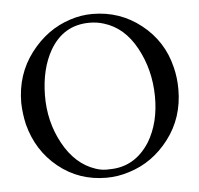

<svg xmlns="http://www.w3.org/2000/svg" viewBox="-44 -549 656 633"><g transform="rotate(-5 284.0 -233.0)"><path d="M272 -476Q186 -476 141 -399Q106 -338 105 -250.5Q104 -163 144 -90Q184 -17 250 5Q273 13 296 11Q380 11 429 -66Q467 -129 466 -216.5Q465 -304 425.5 -376.5Q386 -449 319 -469Q297 -476 272 -476ZM284 -504Q375 -504 445 -448.5Q515 -393 536 -306Q545 -271 545 -232Q545 -138 491.5 -68Q438 2 359 26Q322 38 284 38Q193 38 125 -17Q57 -72 34 -161Q26 -196 25 -232Q25 -326 78.5 -396.5Q132 -467 210 -492Q246 -504 284 -504Z"/></g></svg>

Font: AMoshref-Naskh
Style: Naskh
Weight: 500
Version: Version 0.001